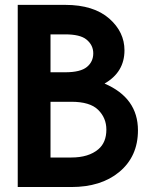

<svg xmlns="http://www.w3.org/2000/svg" viewBox="-20 -752 626 772"><path d="M183.1 -613.8V-461.4H242.2Q303.7 -461.4 329.6 -482.9Q355 -503.9 355 -537.6Q355 -571.3 326.7 -593.8Q301.3 -613.8 242.2 -613.8ZM183.1 -342.8V-118.7H266.6Q336.4 -118.7 375.5 -151.9Q407.7 -179.2 407.7 -231Q407.7 -277.8 374.5 -310.5Q341.8 -342.8 266.6 -342.8ZM51.3 0V-732.4H242.2Q356.9 -732.4 419.9 -676.8Q480.5 -623 480.5 -549.8Q480.5 -461.9 400.4 -416Q534.7 -358.4 534.7 -228Q534.7 -122.6 459 -60.1Q386.2 0 266.6 0Z"/></svg>

Font: Consola Mono
Style: Bold
Weight: 700
Monospace: yes
Designer: Wojciech Kalinowski "wmk69" (wmk69@o2.pl)
Foundry: Wojciech Kalinowski "wmk69" (wmk69@o2.pl)
Version: Version 2.1.0